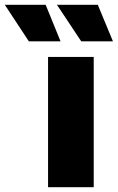

<svg xmlns="http://www.w3.org/2000/svg" viewBox="-139 -779 490 799"><path d="M61 -542H251V0H61ZM-119 -759H51L113 -607H-19ZM98 -759H268L331 -607H199Z"/></svg>

Font: CMG Sans ExtraBold
Style: Regular
Weight: 800
Designer: Julieta Ulanovsky
Foundry: Julieta Ulanovsky
Version: Version 7.200